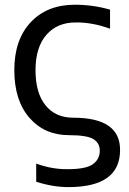

<svg xmlns="http://www.w3.org/2000/svg" viewBox="-20 -555 542 805"><path d="M293.9 -535.2Q369.1 -535.2 441.4 -514.6V-434.6Q366.2 -461.9 296.9 -460.9Q219.7 -460.9 174.3 -408.7Q128.9 -356.4 128.9 -260.7Q128.9 -165 170.9 -113.3Q212.9 -61.5 287.1 -61.5Q484.4 -61.5 483.4 74.2Q483.4 229.5 266.6 229.5Q202.1 229.5 131.8 207V130.9Q198.2 155.3 264.6 154.3Q340.8 154.3 369.6 133.3Q398.4 112.3 398.4 76.2Q398.4 44.9 371.6 28.3Q344.7 11.7 269.5 11.7Q167 11.7 103.5 -61Q40 -133.8 40 -261.2Q40 -388.7 108.9 -461.9Q177.7 -535.2 293.9 -535.2Z"/></svg>

Font: Gen Shin Gothic Regular
Style: Regular
Weight: 400
Designer: [Source Han Sans]
Ryoko NISHIZUKA  (kana & ideographs); Paul D. Hunt (Latin, Greek & Cyrillic); Wenlong ZHANG  (bopomofo
Version: Version 1.002.20150607